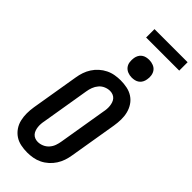

<svg xmlns="http://www.w3.org/2000/svg" viewBox="-353 -1175 1230 1230"><g transform="rotate(45 262.0 -560.0)"><path d="M206 8Q176 8 147 2Q118 -4 95 -19.5Q72 -35 56 -58.5Q40 -82 33.5 -110Q27 -138 27 -167.5Q27 -197 32 -228L86 -552Q90 -578 98.5 -603Q107 -628 121.5 -650.5Q136 -673 156.5 -691.5Q177 -710 201.5 -722Q226 -734 252 -738.5Q278 -743 303 -743Q333 -743 362 -737Q391 -731 414.5 -715.5Q438 -700 453.5 -676.5Q469 -653 476 -625Q483 -597 482.5 -567.5Q482 -538 477 -507L423 -183Q419 -157 410.5 -132Q402 -107 387.5 -84.5Q373 -62 352.5 -43.5Q332 -25 307.5 -13Q283 -1 257 3.5Q231 8 206 8ZM206 -88Q226 -88 246 -96.5Q266 -105 280.5 -121.5Q295 -138 302 -158Q309 -178 312 -198L366 -523Q369 -537 370 -551Q371 -565 369.5 -578.5Q368 -592 363.5 -605Q359 -618 350.5 -627.5Q342 -637 329.5 -642Q317 -647 303 -647Q283 -647 263 -638.5Q243 -630 229 -613.5Q215 -597 207.5 -577Q200 -557 197 -537L143 -212Q140 -198 139 -184Q138 -170 139.5 -156.5Q141 -143 145.5 -130Q150 -117 158.5 -107.5Q167 -98 179.5 -93Q192 -88 206 -88ZM340 -805Q321 -805 303.5 -812Q286 -819 275 -833Q264 -847 261.5 -866Q259 -885 262 -904Q264 -917 270.5 -929.5Q277 -942 288.5 -950.5Q300 -959 313.5 -962Q327 -965 340 -965Q359 -965 377 -958Q395 -951 405.5 -937Q416 -923 419 -904Q422 -885 418 -866Q416 -853 409.5 -840.5Q403 -828 391.5 -819.5Q380 -811 366.5 -808Q353 -805 340 -805ZM224 -1052V-1128H524V-1052Z"/></g></svg>

Font: Iosevka Custom
Style: Bold Italic
Weight: 700
Italic angle: -9°
Designer: Belleve Invis
Foundry: Belleve Invis
Version: Version 30.3.1; ttfautohint (v1.8.3)